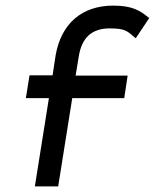

<svg xmlns="http://www.w3.org/2000/svg" viewBox="-20 -663 551 683"><path d="M72 -314H154L104 0H187L237 -314H422L434 -394H249L260 -461C270 -527 305 -562 370 -562C429 -562 433 -551 459 -530L463 -527L511 -599L508 -601C479 -624 453 -643 383 -643C271 -643 198 -579 178 -467L167 -395H85Z"/></svg>

Font: Charger Pro
Style: BdObl
Weight: 700
Designer: Jasper
Foundry: Cannot Into Space Fonts
Version: Version 1.09